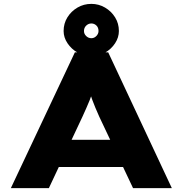

<svg xmlns="http://www.w3.org/2000/svg" viewBox="-20 -970 942 990"><path d="M36 0 366 -700H538L866 0H666L492 -368Q481 -393 472 -414Q463 -435 456 -454.5Q449 -474 442.5 -493.5Q436 -513 431 -533L469 -534Q463 -512 456.5 -492Q450 -472 442 -452.5Q434 -433 425 -412.5Q416 -392 405 -368L232 0ZM193 -109 254 -249H648L682 -109ZM451 -680Q413 -680 380.5 -698.5Q348 -717 328 -747Q308 -777 308 -810Q308 -849 327.5 -880.5Q347 -912 379.5 -931Q412 -950 451 -950Q489 -950 521.5 -931Q554 -912 573.5 -880.5Q593 -849 593 -810Q593 -777 573.5 -747Q554 -717 521.5 -698.5Q489 -680 451 -680ZM451 -773Q466 -773 477 -784.5Q488 -796 488 -810Q488 -828 477 -838.5Q466 -849 451 -849Q436 -849 424.5 -838Q413 -827 413 -810Q413 -795 424.5 -784Q436 -773 451 -773Z"/></svg>

Font: Lexend Peta ExtraBold
Style: Regular
Weight: 800
Version: Version 1.007